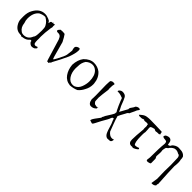

<svg xmlns="http://www.w3.org/2000/svg" viewBox="242 -1735 3145 3145"><g transform="rotate(45 1814.5 -162.5)"><path d="M262 14Q269 14 276 9Q359 2 398 -50Q408 -57 415 -57Q421 -57 425 -51L427 -52Q430 -52 432 -30Q464 11 498 11Q519 11 548 0L570 -21Q580 -31 580 -37Q580 -40 576 -42V-45Q576 -54 570 -54Q566 -54 559 -51Q541 -42 527 -42Q509 -42 497 -59Q488 -81 488 -125L489 -163Q487 -185 487 -210Q487 -299 507 -433Q513 -441 513 -450L512 -457Q510 -470 510 -482Q510 -497 513 -510Q508 -514 506 -514Q504 -514 503 -512L499 -513Q493 -513 479 -507Q473 -512 473 -516Q473 -519 476 -521H474Q467 -521 467 -506L458 -507Q450 -507 441.5 -504Q433 -501 433 -500Q433 -499 435 -499L427 -490Q424 -460 417 -460Q411 -460 401 -486Q370 -506 318 -520Q296 -525 274 -525Q156 -525 87 -398Q51 -337 51 -241Q51 -236 52 -181.5Q53 -127 90 -71Q140 3 231 3H245Q253 14 262 14ZM266 -29Q232 -29 210 -47Q148 -88 140 -179Q123 -221 123 -268Q123 -402 202 -463Q258 -491 304 -491H313Q383 -455 417 -386Q430 -360 430 -292Q430 -272 426.5 -209Q423 -146 402 -126Q365 -29 266 -29Z M854 7V6Q854 2 863 2L881 4Q887 4 887 0Q887 -3 885 -6Q912 -30 912 -43V-45Q991 -188 1045 -309Q1087 -424 1087 -490Q1087 -525 1066 -525Q1058 -525 1048 -521Q1025 -515 1009 -496Q1001 -488 1001 -470Q1001 -447 1013 -411Q1007 -347 1000.5 -306.5Q994 -266 931 -149Q901 -93 894 -93Q886 -93 873 -140Q824 -311 802 -399Q762 -478 732 -518Q705 -523 678 -523Q658 -523 637 -520Q606 -492 606 -472Q606 -456 640 -454L650 -455Q675 -455 693.5 -441Q712 -427 729 -384Q793 -169 835 -33Q846 3 854 7Z M1389 17Q1463 13 1529 -15Q1580 -55 1613 -124Q1649 -188 1649 -264L1648 -286Q1637 -405 1559 -474Q1494 -525 1406.5 -524.5Q1319 -524 1240 -442Q1183 -368 1177 -249Q1186 -144 1239 -68.5Q1292 7 1389 17ZM1415 -20Q1345 -20 1301 -86.5Q1257 -153 1257 -250Q1257 -275 1260 -302V-306Q1260 -376 1299 -436Q1352 -486 1414 -486Q1463 -486 1505 -448Q1569 -387 1569 -257Q1569 -189 1541.5 -119Q1514 -49 1446 -23Q1430 -20 1415 -20Z M1875 16Q1929 16 1967 -26Q1969 -28 1969 -32Q1969 -35 1967.5 -42Q1966 -49 1965 -50Q1966 -58 1970 -58L1975 -57Q1949 -45 1943 -45Q1935 -45 1918 -51L1901 -54Q1881 -67 1867 -93L1863 -174Q1867 -243 1886 -376L1887 -378Q1887 -382 1883 -391V-410Q1883 -485 1890 -498Q1893 -504 1893 -509Q1893 -514 1886 -518Q1879 -522 1855 -522Q1830 -522 1815 -507H1814Q1801 -507 1801 -407Q1801 -369 1803 -316Q1806 -225 1806 -167Q1806 -100 1802 -78Q1817 16 1875 16Z M2083 202Q2089 202 2093 199Q2101 199 2167 66Q2238 -54 2239 -69Q2252 -102 2259 -103Q2269 -109 2275 -109Q2283 -109 2285.5 -95.5Q2288 -82 2316 -19Q2354 112 2375 150Q2396 188 2433 199H2447Q2473 199 2493 196Q2513 193 2522 170Q2528 152 2528 142Q2528 134 2525 134Q2523 134 2522 137Q2504 144 2486 144Q2437 144 2391 87Q2385 73 2344.5 -35.5Q2304 -144 2304 -156L2301 -164H2300Q2297 -164 2297 -169Q2297 -174 2302.5 -190.5Q2308 -207 2363 -305Q2376 -338 2400 -347Q2401 -347 2414 -378Q2448 -446 2455 -468Q2481 -501 2481 -513Q2481 -520 2478 -520Q2475 -520 2470 -512L2468 -517L2470 -519V-520L2449 -521Q2432 -521 2432 -517V-516L2428 -517Q2418 -517 2392 -493V-492Q2392 -478 2347 -417Q2346 -409 2341 -395Q2344 -392 2344 -389Q2344 -386 2342 -384Q2295 -294 2282 -275Q2273 -262 2273 -259Q2273 -258 2274 -258H2275L2262 -248Q2258 -266 2252 -278Q2246 -290 2221 -337Q2180 -447 2161 -479.5Q2142 -512 2103 -518Q2091 -521 2079 -521Q2051 -521 2030 -504.5Q2009 -488 2009 -475Q2009 -469 2013 -464Q2010 -464 2010 -463V-462L2018 -466H2030Q2061 -466 2092 -455.5Q2123 -445 2138 -439Q2147 -408 2189.5 -310Q2232 -212 2245 -212L2234 -206Q2239 -201 2239 -193Q2239 -186 2233 -170Q2227 -154 2153 -38Q2148 -22 2133 7L2130 5Q2127 5 2127 11L2129 25Q2043 137 2035 160Q2027 183 2027 184Q2044 189 2064 197Q2075 202 2083 202Z M2835 12Q2853 12 2889.5 -10Q2926 -32 2926 -45L2925 -49Q2915 -62 2913 -62V-61Q2913 -59 2899 -53Q2868 -43 2845 -43L2832 -44Q2799 -77 2799 -219V-265Q2799 -291 2805 -317Q2803 -390 2799 -408Q2801 -441 2821 -443Q2821 -447 2877 -460Q2889 -449 2913 -444Q2942 -450 2966 -450L2984 -449Q3002 -460 3008 -466Q3007 -464 3006 -464Q3001 -464 2996 -488Q2994 -499 2994 -504Q2994 -506 2994 -508.5Q2994 -511 2841 -515Q2773 -517 2731 -517Q2679 -517 2668 -514Q2615 -511 2578.5 -484Q2542 -457 2527 -441H2529Q2534 -441 2534 -444Q2534 -447 2530 -452Q2540 -431 2544 -431Q2545 -431 2547 -431.5Q2549 -432 2602 -433Q2625 -438 2642 -447Q2645 -447 2663 -436Q2697 -441 2712 -441Q2724 -441 2724 -438L2733 -439Q2745 -439 2745 -430Q2745 -425 2742 -418Q2750 -417 2750 -388Q2750 -373 2748 -351Q2751 -345 2751 -328V-319Q2735 -160 2735 -74Q2735 8 2803 8Q2812 8 2823 6Q2833 7 2833 10Q2833 11 2831 12Z M3464 207Q3472 202 3475 202Q3478 202 3478 204Q3478 206 3483 206Q3493 206 3522 198Q3522 199 3523 199Q3525 199 3530 186Q3547 185 3547 177L3546 155Q3546 143 3554 141Q3536 -149 3535 -256Q3541 -304 3541 -341Q3541 -385 3532 -412Q3533 -415 3533 -421Q3533 -435 3524 -467Q3487 -519 3410 -519H3402Q3389 -522 3376 -522Q3316 -522 3259 -465Q3264 -463 3264 -461Q3264 -458 3258 -452.5Q3252 -447 3238 -436Q3229 -435 3220 -431L3217 -430Q3210 -430 3209 -447Q3203 -532 3141 -532Q3123 -532 3093.5 -519.5Q3064 -507 3064 -471Q3068 -471 3077.5 -465.5Q3087 -460 3097 -460Q3129 -458 3146 -452Q3163 -446 3164 -403Q3151 -298 3151 -75Q3144 -33 3144 -18Q3144 -12 3145 -11Q3152 1 3159 1L3163 0Q3167 3 3174 3Q3180 3 3193.5 -1.5Q3207 -6 3218.5 -9Q3230 -12 3231 -27L3230 -125Q3224 -139 3211 -164Q3216 -216 3216 -251Q3216 -287 3211 -305Q3214 -337 3225 -371Q3228 -371 3250 -391L3246 -389L3252 -390Q3282 -444 3337 -464Q3351 -467 3364 -467Q3399 -467 3433 -445H3434Q3468 -445 3476 -394Q3478 -363 3481 -234Q3478 -163 3478 -88Q3478 -2 3482 88Q3464 197 3464 206Z"/></g></svg>

Font: Xiaobo Songti 小帛宋体
Style: Regular
Weight: 400
Version: Version 1.501;March 17, 2024;FontCreator 14.0.0.2814 64-bit